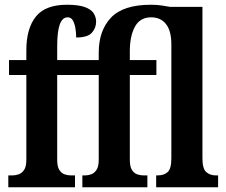

<svg xmlns="http://www.w3.org/2000/svg" viewBox="-20 -789 954 809"><path d="M15 0V-50H34Q45 -50 58.5 -54.5Q72 -59 81.5 -73Q91 -87 91 -116V-473H18V-536H91V-577Q91 -669 131 -719Q171 -769 262 -769Q311 -769 338 -759Q365 -749 375 -732.5Q385 -716 385 -698Q385 -671 367 -651Q349 -631 301 -631Q301 -649 298 -668.5Q295 -688 287.5 -702Q280 -716 265 -716Q243 -716 232 -686.5Q221 -657 221 -593V-536H396V-567Q396 -660 447.5 -714.5Q499 -769 616 -769Q640 -769 660.5 -766Q681 -763 697 -760H833V-122Q833 -78 849 -64Q865 -50 889 -50H899V0H638V-50H645Q671 -50 686.5 -64Q702 -78 702 -122V-602Q702 -659 679.5 -687.5Q657 -716 617 -716Q570 -716 548.5 -676.5Q527 -637 527 -573V-536H639V-473H527V-116Q527 -87 536 -73Q545 -59 558 -54.5Q571 -50 584 -50H601V0H327V-50H340Q351 -50 364 -54.5Q377 -59 386.5 -73Q396 -87 396 -116V-473H221V-116Q221 -87 230 -73Q239 -59 252 -54.5Q265 -50 278 -50H296V0Z"/></svg>

Font: Noto Serif ExtraCondensed
Style: Bold
Weight: 700
Width: 2
Designer: Monotype Design Team
Foundry: Monotype Imaging Inc.
Version: Version 2.014; ttfautohint (v1.8.4.7-5d5b)